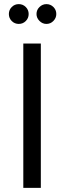

<svg xmlns="http://www.w3.org/2000/svg" viewBox="-20 -911 315 931"><path d="M205 -795Q186 -795 171.5 -809.5Q157 -824 157 -843Q157 -863 171.5 -877Q186 -891 205 -891Q225 -891 239 -877Q253 -863 253 -843Q253 -824 239 -809.5Q225 -795 205 -795ZM71 -795Q51 -795 37 -809Q23 -823 23 -843Q23 -863 37 -877Q51 -891 71 -891Q91 -891 105 -877Q119 -863 119 -843Q119 -823 105 -809Q91 -795 71 -795ZM93 0V-700H178V0Z"/></svg>

Font: Figtree
Style: Regular
Weight: 400
Designer: Erik Kennedy
Foundry: Erik Kennedy
Version: Version 2.002